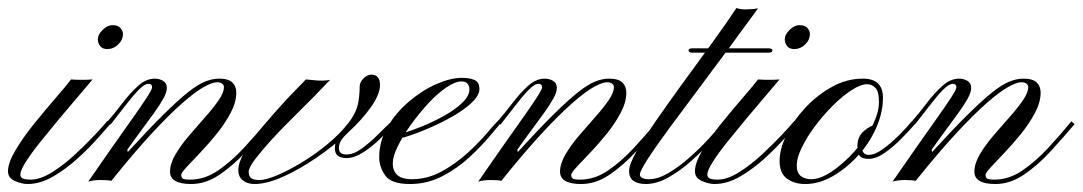

<svg xmlns="http://www.w3.org/2000/svg" viewBox="-89 -461 2712 481"><path d="M-20 0Q-34 0 -51.5 -7.5Q-69 -15 -69 -32Q-69 -53 -50 -85Q-31 -117 -3.5 -151Q24 -185 50 -215Q76 -245 89 -262Q100 -261 115.5 -261Q131 -261 143 -262Q129 -245 106.5 -219Q84 -193 59.5 -163.5Q35 -134 12.5 -106Q-10 -78 -24 -56Q-38 -34 -38 -24Q-38 -17 -32 -14Q-26 -11 -12 -11Q12 -11 41.5 -29.5Q71 -48 99 -74Q127 -100 149 -123.5Q171 -147 180 -158L188 -151Q179 -141 157.5 -116.5Q136 -92 106.5 -65Q77 -38 44.5 -19Q12 0 -20 0ZM180 -338Q168 -338 162 -345.5Q156 -353 156 -363Q156 -374 168 -386Q180 -398 193 -398Q207 -398 213 -390.5Q219 -383 219 -376Q219 -361 207 -349.5Q195 -338 180 -338Z M390 0Q337 0 337 -31Q337 -51 350.5 -74Q364 -97 384 -120.5Q404 -144 424.5 -167Q445 -190 458.5 -209.5Q472 -229 472 -243Q472 -248 467.5 -251.5Q463 -255 455 -255Q443 -255 421.5 -243Q400 -231 367.5 -202.5Q335 -174 291 -126.5Q247 -79 190 -8Q181 -10 163 -10Q145 -10 132 -6Q161 -48 189 -88Q217 -128 240.5 -161Q264 -194 278 -215.5Q292 -237 292 -242Q292 -251 283 -251Q273 -251 258 -235.5Q243 -220 225 -196.5Q207 -173 188 -149L179 -155Q199 -178 218 -203Q237 -228 257 -246Q277 -264 299 -264Q310 -264 319.5 -258.5Q329 -253 329 -241Q329 -230 320.5 -214.5Q312 -199 298 -179.5Q284 -160 266.5 -136.5Q249 -113 230 -86L231 -80Q284 -138 320.5 -174Q357 -210 381.5 -229.5Q406 -249 424.5 -256.5Q443 -264 460 -264Q483 -264 493 -254.5Q503 -245 503 -229Q503 -205 489 -178.5Q475 -152 454.5 -126.5Q434 -101 413.5 -79.5Q393 -58 379 -43Q365 -28 365 -23Q365 -17 368.5 -14Q372 -11 387 -11Q424 -11 457.5 -34Q491 -57 522 -90.5Q553 -124 580 -157L588 -150Q561 -118 529 -83Q497 -48 462 -24Q427 0 390 0Z M677 -262Q687 -261 704.5 -259.5Q722 -258 738 -261Q722 -244 697 -218.5Q672 -193 643.5 -165Q615 -137 590.5 -110Q566 -83 550 -62Q534 -41 534 -30Q534 -20 540 -15Q546 -10 561 -10Q577 -10 605.5 -22Q634 -34 667 -54Q700 -74 731 -99.5Q762 -125 783.5 -152.5Q805 -180 809 -207Q812 -225 812 -244Q812 -255 821.5 -264.5Q831 -274 841 -274Q863 -274 863 -248Q863 -225 840.5 -193Q818 -161 781.5 -127.5Q745 -94 702.5 -65Q660 -36 619.5 -18Q579 0 549 0Q531 0 519.5 -9Q508 -18 508 -35Q508 -54 524 -81Q540 -108 564.5 -138Q589 -168 613.5 -195Q638 -222 656 -240Q674 -258 677 -262ZM775 -135 783 -129Q773 -120 766.5 -110.5Q760 -101 760 -90Q760 -74 779 -74Q797 -74 817.5 -89Q838 -104 858 -124Q878 -144 892 -157L900 -151Q886 -136 865.5 -115.5Q845 -95 822 -80Q799 -65 779 -65Q750 -65 750 -89Q750 -103 755 -111.5Q760 -120 775 -135Z M938 0Q891 0 876 -21.5Q861 -43 861 -67Q861 -108 882 -143.5Q903 -179 936 -207Q969 -235 1004.5 -250.5Q1040 -266 1068 -266Q1088 -266 1100 -260.5Q1112 -255 1112 -238Q1112 -222 1093 -204Q1074 -186 1045 -169.5Q1016 -153 984.5 -139.5Q953 -126 927 -118Q901 -110 889 -110Q889 -110 889 -115.5Q889 -121 889 -121Q898 -120 920.5 -127Q943 -134 971 -145.5Q999 -157 1025.5 -172Q1052 -187 1069.5 -204Q1087 -221 1087 -237Q1087 -245 1082.5 -251Q1078 -257 1067 -257Q1051 -257 1028.5 -241.5Q1006 -226 983 -201Q960 -176 940 -148Q920 -120 907.5 -94.5Q895 -69 895 -52Q895 -32 907 -22Q919 -12 942 -12Q982 -12 1017.5 -31.5Q1053 -51 1082 -77.5Q1111 -104 1131 -127.5Q1151 -151 1158 -158Q1158 -158 1161.5 -155Q1165 -152 1165 -152Q1158 -144 1138 -120Q1118 -96 1088 -68Q1058 -40 1020 -20Q982 0 938 0Z M1367 0Q1314 0 1314 -31Q1314 -51 1327.5 -74Q1341 -97 1361 -120.5Q1381 -144 1401.5 -167Q1422 -190 1435.5 -209.5Q1449 -229 1449 -243Q1449 -248 1444.5 -251.5Q1440 -255 1432 -255Q1420 -255 1398.5 -243Q1377 -231 1344.5 -202.5Q1312 -174 1268 -126.5Q1224 -79 1167 -8Q1158 -10 1140 -10Q1122 -10 1109 -6Q1138 -48 1166 -88Q1194 -128 1217.5 -161Q1241 -194 1255 -215.5Q1269 -237 1269 -242Q1269 -251 1260 -251Q1250 -251 1235 -235.5Q1220 -220 1202 -196.5Q1184 -173 1165 -149L1156 -155Q1176 -178 1195 -203Q1214 -228 1234 -246Q1254 -264 1276 -264Q1287 -264 1296.5 -258.5Q1306 -253 1306 -241Q1306 -230 1297.5 -214.5Q1289 -199 1275 -179.5Q1261 -160 1243.5 -136.5Q1226 -113 1207 -86L1208 -80Q1261 -138 1297.5 -174Q1334 -210 1358.5 -229.5Q1383 -249 1401.5 -256.5Q1420 -264 1437 -264Q1460 -264 1470 -254.5Q1480 -245 1480 -229Q1480 -205 1466 -178.5Q1452 -152 1431.5 -126.5Q1411 -101 1390.5 -79.5Q1370 -58 1356 -43Q1342 -28 1342 -23Q1342 -17 1345.5 -14Q1349 -11 1364 -11Q1401 -11 1434.5 -34Q1468 -57 1499 -90.5Q1530 -124 1557 -157L1565 -150Q1538 -118 1506 -83Q1474 -48 1439 -24Q1404 0 1367 0Z M1756 -441Q1765 -437 1782.5 -437.5Q1800 -438 1810 -440Q1778 -396 1739 -343Q1700 -290 1660.5 -237.5Q1621 -185 1587.5 -139.5Q1554 -94 1534 -63Q1514 -32 1514 -24Q1514 -18 1520.5 -15Q1527 -12 1537 -12Q1559 -12 1585.5 -27.5Q1612 -43 1638.5 -66.5Q1665 -90 1687.5 -114.5Q1710 -139 1723 -157L1731 -151Q1717 -133 1694 -108Q1671 -83 1643 -58Q1615 -33 1585.5 -16.5Q1556 0 1529 0Q1510 0 1498.5 -7.5Q1487 -15 1487 -33Q1487 -49 1506 -82.5Q1525 -116 1555.5 -160Q1586 -204 1622 -253.5Q1658 -303 1693.5 -351.5Q1729 -400 1756 -441ZM1646 -329Q1636 -329 1636 -335Q1636 -340 1646 -340H1836Q1839 -340 1842.5 -339Q1846 -338 1846 -335Q1846 -331 1842.5 -330Q1839 -329 1836 -329Z M1701 0Q1687 0 1669.5 -7.5Q1652 -15 1652 -32Q1652 -53 1671 -85Q1690 -117 1717.5 -151Q1745 -185 1771 -215Q1797 -245 1810 -262Q1821 -261 1836.5 -261Q1852 -261 1864 -262Q1850 -245 1827.5 -219Q1805 -193 1780.5 -163.5Q1756 -134 1733.5 -106Q1711 -78 1697 -56Q1683 -34 1683 -24Q1683 -17 1689 -14Q1695 -11 1709 -11Q1733 -11 1762.5 -29.5Q1792 -48 1820 -74Q1848 -100 1870 -123.5Q1892 -147 1901 -158L1909 -151Q1900 -141 1878.5 -116.5Q1857 -92 1827.5 -65Q1798 -38 1765.5 -19Q1733 0 1701 0ZM1901 -338Q1889 -338 1883 -345.5Q1877 -353 1877 -363Q1877 -374 1889 -386Q1901 -398 1914 -398Q1928 -398 1934 -390.5Q1940 -383 1940 -376Q1940 -361 1928 -349.5Q1916 -338 1901 -338Z M2073 -264Q2123 -264 2123 -216Q2123 -179 2106 -140.5Q2089 -102 2060 -70.5Q2031 -39 1997 -19.5Q1963 0 1928 0Q1901 0 1882.5 -13.5Q1864 -27 1864 -58Q1864 -87 1881 -122.5Q1898 -158 1927.5 -190Q1957 -222 1994.5 -243Q2032 -264 2073 -264ZM2084 -250Q2067 -250 2044 -235Q2021 -220 1997 -196Q1973 -172 1952.5 -144.5Q1932 -117 1919.5 -91Q1907 -65 1907 -47Q1907 -27 1918 -19.5Q1929 -12 1943 -12Q1966 -12 1995 -31.5Q2024 -51 2051 -81Q2078 -111 2095.5 -144.5Q2113 -178 2113 -206Q2113 -232 2104 -241Q2095 -250 2084 -250ZM2102 -147Q2107 -147 2106.5 -143.5Q2106 -140 2101 -140Q2097 -140 2089.5 -129.5Q2082 -119 2076 -108Q2070 -97 2070 -96Q2070 -73 2087 -73Q2103 -73 2123.5 -88Q2144 -103 2163.5 -122.5Q2183 -142 2195 -157L2203 -150Q2190 -135 2170 -114.5Q2150 -94 2128 -78.5Q2106 -63 2087 -63Q2071 -63 2065 -70Q2059 -77 2059 -95Q2059 -119 2075.5 -133Q2092 -147 2102 -147Z M2405 0Q2352 0 2352 -31Q2352 -51 2365.5 -74Q2379 -97 2399 -120.5Q2419 -144 2439.5 -167Q2460 -190 2473.5 -209.5Q2487 -229 2487 -243Q2487 -248 2482.5 -251.5Q2478 -255 2470 -255Q2458 -255 2436.5 -243Q2415 -231 2382.5 -202.5Q2350 -174 2306 -126.5Q2262 -79 2205 -8Q2196 -10 2178 -10Q2160 -10 2147 -6Q2176 -48 2204 -88Q2232 -128 2255.5 -161Q2279 -194 2293 -215.5Q2307 -237 2307 -242Q2307 -251 2298 -251Q2288 -251 2273 -235.5Q2258 -220 2240 -196.5Q2222 -173 2203 -149L2194 -155Q2214 -178 2233 -203Q2252 -228 2272 -246Q2292 -264 2314 -264Q2325 -264 2334.5 -258.5Q2344 -253 2344 -241Q2344 -230 2335.5 -214.5Q2327 -199 2313 -179.5Q2299 -160 2281.5 -136.5Q2264 -113 2245 -86L2246 -80Q2299 -138 2335.5 -174Q2372 -210 2396.5 -229.5Q2421 -249 2439.5 -256.5Q2458 -264 2475 -264Q2498 -264 2508 -254.5Q2518 -245 2518 -229Q2518 -205 2504 -178.5Q2490 -152 2469.5 -126.5Q2449 -101 2428.5 -79.5Q2408 -58 2394 -43Q2380 -28 2380 -23Q2380 -17 2383.5 -14Q2387 -11 2402 -11Q2439 -11 2472.5 -34Q2506 -57 2537 -90.5Q2568 -124 2595 -157L2603 -150Q2576 -118 2544 -83Q2512 -48 2477 -24Q2442 0 2405 0Z"/></svg>

Font: Kapakana
Style: Regular
Weight: 400
Designer: Kousuke Nagai
Version: Version 1.002